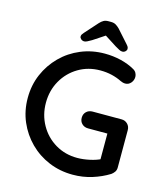

<svg xmlns="http://www.w3.org/2000/svg" viewBox="-130 -994 956 1103"><g transform="rotate(15 348.0 -442.5)"><path d="M406 10Q330 10 264 -17.5Q198 -45 148.5 -94.5Q99 -144 71 -209Q43 -274 43 -350Q43 -426 71 -491Q99 -556 148.5 -605.5Q198 -655 264 -682.5Q330 -710 406 -710Q455 -710 501 -699Q547 -688 584 -667Q597 -660 603 -648.5Q609 -637 609 -626Q609 -605 595.5 -589.5Q582 -574 562 -574Q555 -574 547.5 -576Q540 -578 534 -581Q506 -595 474 -602.5Q442 -610 406 -610Q334 -610 276 -575.5Q218 -541 184.5 -482Q151 -423 151 -350Q151 -278 184.5 -218.5Q218 -159 276 -124.5Q334 -90 406 -90Q441 -90 480 -98.5Q519 -107 546 -121L538 -94V-284L554 -270H423Q401 -270 386.5 -284Q372 -298 372 -320Q372 -342 386.5 -356Q401 -370 423 -370H596Q617 -370 631.5 -355.5Q646 -341 646 -319V-97Q646 -81 638 -70Q630 -59 620 -52Q575 -24 520.5 -7Q466 10 406 10ZM400 -822 315 -766Q301 -758 290.5 -752.5Q280 -747 272 -747Q261 -747 253 -754Q245 -761 245 -769Q245 -776 248 -781Q251 -786 258 -794L326 -870Q337 -882 348.5 -888.5Q360 -895 377 -895H392Q409 -895 420.5 -888.5Q432 -882 444 -870L511 -795Q519 -786 521.5 -781Q524 -776 524 -769Q524 -761 516.5 -754Q509 -747 498 -747Q489 -747 479 -752.5Q469 -758 455 -766L369 -821Z"/></g></svg>

Font: Quicksand Light SemiBold
Style: Regular
Weight: 600
Version: Version 3.006